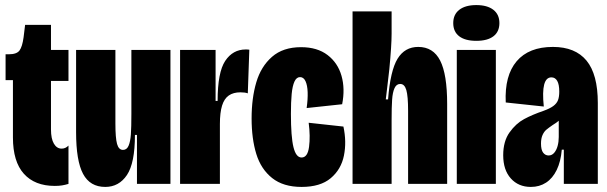

<svg xmlns="http://www.w3.org/2000/svg" viewBox="-20 -725 2395 757"><path d="M31 -183V-409H2V-511H15Q46 -511 57 -526Q68 -541 73 -578L79 -627H181V-528H250V-406H181V-215Q181 -178 192.5 -158.5Q204 -139 223 -139Q231 -139 237.5 -142Q244 -145 250 -151V0Q237 4 224.5 6Q212 8 196 8Q117 8 74 -40Q31 -88 31 -183Z M280 -204V-528H435V-238Q435 -181 441.5 -157.5Q448 -134 465 -134Q480 -134 487 -150.5Q494 -167 496 -195Q498 -223 498 -276V-528H652V-243V0H520V-193H512Q512 -82 480.5 -35Q449 12 395 12Q335 12 307.5 -39.5Q280 -91 280 -204Z M690 -297V-528H830V-327H838Q838 -440 868 -485Q898 -530 949 -530Q958 -530 963 -529L957 -357Q946 -361 928 -361Q900 -361 882 -348.5Q864 -336 855.5 -308.5Q847 -281 847 -236V0H690Z M972 -258Q972 -338 990.5 -400.5Q1009 -463 1052.5 -501Q1096 -539 1167 -539Q1231 -539 1271.5 -508Q1312 -477 1326.5 -426Q1341 -375 1329 -314L1189 -299Q1194 -334 1193 -361.5Q1192 -389 1184.5 -405Q1177 -421 1163 -421Q1149 -421 1141 -403.5Q1133 -386 1130 -354.5Q1127 -323 1127 -276Q1127 -186 1137 -145Q1147 -104 1169 -104Q1193 -104 1198.5 -146Q1204 -188 1197 -241L1334 -226Q1347 -166 1336 -111.5Q1325 -57 1284 -22.5Q1243 12 1169 12Q1097 12 1053 -23Q1009 -58 990.5 -118Q972 -178 972 -258Z M1370 -304V-680H1524V-592Q1524 -546 1515 -452Q1511 -418 1507.5 -387.5Q1504 -357 1501 -333H1510Q1519 -447 1547.5 -493.5Q1576 -540 1629 -540Q1688 -540 1715.5 -486Q1743 -432 1743 -315V0H1589V-288Q1589 -346 1582 -370Q1575 -394 1558 -394Q1543 -394 1535.5 -377.5Q1528 -361 1526 -332Q1524 -303 1524 -252V0H1370Z M1781 -528H1935V0H1781ZM1767 -634Q1767 -668 1791 -686.5Q1815 -705 1858 -705Q1901 -705 1925 -686.5Q1949 -668 1949 -634Q1949 -600 1925.5 -582Q1902 -564 1858 -564Q1814 -564 1790.5 -582Q1767 -600 1767 -634Z M1964 -113Q1964 -168 1989 -203Q2014 -238 2046.5 -255.5Q2079 -273 2123 -288Q2148 -297 2161.5 -307Q2175 -317 2180 -330Q2185 -343 2185 -364Q2185 -392 2177 -406Q2169 -420 2154 -420Q2133 -420 2125.5 -391.5Q2118 -363 2124 -305L1974 -321Q1969 -427 2017 -483.5Q2065 -540 2160 -540Q2248 -540 2292.5 -486Q2337 -432 2337 -319V-192Q2337 -127 2337 -95Q2337 -63 2337 0H2203Q2203 -68 2203 -135H2195Q2191 -88 2175 -55Q2159 -22 2133 -5Q2107 12 2073 12Q2024 12 1994 -21.5Q1964 -55 1964 -113ZM2183 -185V-256L2204 -272Q2195 -259 2184.5 -250Q2174 -241 2159 -232Q2143 -221 2134 -213.5Q2125 -206 2119 -192.5Q2113 -179 2113 -159Q2113 -134 2121.5 -123Q2130 -112 2143 -112Q2156 -112 2165 -122.5Q2174 -133 2178.5 -149.5Q2183 -166 2183 -185Z"/></svg>

Font: Bricolage Grotesque 96pt Condensed ExBd
Style: Regular
Weight: 800
Width: 3
Designer: Mathieu Triay
Foundry: Atelier Triay
Version: Version 1.001;Glyphs 3.2 (3207)